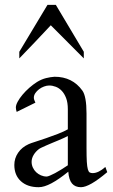

<svg xmlns="http://www.w3.org/2000/svg" viewBox="-20 -758 468 792"><path d="M259.8 -196.8Q254.4 -193.8 244.1 -189.2Q233.9 -184.6 221.7 -179.4Q209.5 -174.3 196.3 -168.9Q183.1 -163.6 171.6 -158.4Q160.2 -153.3 151.9 -149.4Q143.6 -145.5 140.6 -143.1Q127 -132.8 118.7 -118.9Q110.4 -105 110.4 -90.3Q110.4 -78.1 115.5 -66.9Q120.6 -55.7 129.2 -47.6Q137.7 -39.6 148.9 -34.7Q160.2 -29.8 172.4 -29.8Q176.8 -29.8 186 -33.7Q195.3 -37.6 207.3 -43.9Q219.2 -50.3 232.9 -58.8Q246.6 -67.4 259.8 -76.2ZM325.7 -517.1 189.5 -653.8Q158.2 -620.1 124.3 -584.5Q90.3 -548.8 59.6 -517.1V-544.4L175.8 -737.8H210.4L325.7 -544.4ZM422.4 -47.9Q349.1 14.2 314 14.2Q290 14.2 277.1 -1Q264.2 -16.1 261.7 -49.8Q222.7 -18.1 192.4 -2Q162.1 14.2 139.6 14.2Q93.3 14.2 66.2 -10.5Q39.1 -35.2 39.1 -77.6Q39.1 -105 54.7 -127.9Q70.3 -150.9 98.6 -163.6Q106 -167 126 -173.3Q146 -179.7 170.2 -188Q194.3 -196.3 219 -205.8Q243.7 -215.3 259.8 -224.6V-307.6Q259.8 -335 252.7 -353.5Q245.6 -372.1 234.6 -383.5Q223.6 -395 210 -400.1Q196.3 -405.3 183.1 -405.3Q172.9 -405.3 161.6 -401.1Q150.4 -397 141.1 -389.9Q131.8 -382.8 125.7 -373.8Q119.6 -364.7 119.6 -355Q119.6 -347.2 126 -334.5L48.8 -296.4Q45.4 -307.1 45.4 -314.5Q45.4 -324.7 53 -338.6Q60.5 -352.5 72.8 -367.2Q85 -381.8 100.8 -395.8Q116.7 -409.7 132.8 -419.9Q151.4 -431.2 169.9 -435.8Q188.5 -440.4 205.1 -441.4Q278.8 -441.4 319.8 -384.3Q328.1 -373 332.5 -349.1Q336.9 -325.2 336.9 -289.6V-147Q336.9 -111.3 338.1 -90.8Q339.4 -70.3 342.3 -59.8Q345.2 -49.3 350.1 -46.6Q355 -43.9 362.3 -43.9Q386.2 -43.9 414.6 -69.3Z"/></svg>

Font: HM XNiloofar
Style: Regular
Weight: 400
Designer: Hossein Movahhedian
Version: Version 2.8, 2015